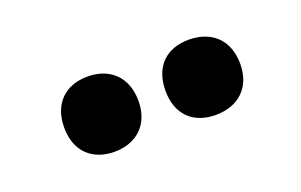

<svg xmlns="http://www.w3.org/2000/svg" viewBox="-37 -874 576 367"><g transform="rotate(-20 251.5 -690.5)"><path d="M75 -690C75 -641 106 -614 150 -614C195 -614 226 -642 226 -690C226 -739 195 -767 150 -767C106 -767 75 -740 75 -690ZM281 -690C281 -642 310 -614 356 -614C402 -614 433 -642 433 -690C433 -739 402 -767 356 -767C311 -767 281 -740 281 -690Z"/></g></svg>

Font: Noto Sans Khmer Condensed Black
Style: Regular
Weight: 900
Width: 3
Designer: Danh Hong and the Monotype Design Team
Foundry: Monotype Imaging Inc.
Version: Version 2.004